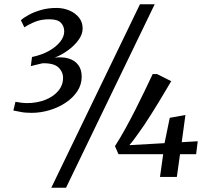

<svg xmlns="http://www.w3.org/2000/svg" viewBox="-20 -835 976 906"><path d="M129 -302.5Q96.5 -302.5 76.8 -307Q57 -311.5 43 -313.5L53 -354.5Q67.5 -352 81.5 -350.2Q95.5 -348.5 107 -348.5Q154 -348.5 192.8 -363.5Q231.5 -378.5 254.5 -405.5Q277.5 -432.5 277.5 -468Q277.5 -496 255.8 -516.8Q234 -537.5 181 -536.5Q175 -535 164 -532.5Q153 -530 142.2 -527.2Q131.5 -524.5 125.5 -523L131 -566Q176.5 -575.5 210.5 -594.5Q244.5 -613.5 263.8 -637.8Q283 -662 283 -686.5Q283 -711.5 267.2 -727.8Q251.5 -744 213 -744Q175.5 -744 147.5 -733Q119.5 -722 95 -706L78.5 -739.5Q92 -752 116.5 -765.2Q141 -778.5 174 -788Q207 -797.5 246 -797.5Q279.5 -797.5 307.5 -785.5Q335.5 -773.5 352.8 -752Q370 -730.5 370 -700.5Q370 -673 350.2 -646Q330.5 -619 300 -597Q269.5 -575 238 -563Q275.5 -567.5 304.2 -558.8Q333 -550 349.2 -528.5Q365.5 -507 365.5 -473Q365.5 -436 345.2 -405Q325 -374 290.8 -351Q256.5 -328 214.2 -315.2Q172 -302.5 129 -302.5ZM640.5 -815H710L291.5 51H222ZM735 0 750 -107.5H539L522.5 -145.5Q548 -185 572 -228.8Q596 -272.5 618.8 -317.2Q641.5 -362 662 -404.8Q682.5 -447.5 700.5 -485.5H721L788 -452Q774.5 -429.5 759 -403.2Q743.5 -377 726.5 -349Q709.5 -321 692.2 -293.8Q675 -266.5 658.8 -242.5Q642.5 -218.5 628.5 -199.5Q619 -187 610.2 -174.5Q601.5 -162 590 -150L756.5 -159.5L781 -279L855 -292.5L837.5 -164L913 -168.5L905.5 -107.5H829.5L814.5 0Z"/></svg>

Font: Merriweather 20pt
Style: Italic
Weight: 400
Italic angle: -7.8°
Version: Version 2.101